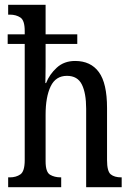

<svg xmlns="http://www.w3.org/2000/svg" viewBox="-20 -780 549 800"><path d="M14 0V-41H21Q47 -41 65 -53.5Q83 -66 83 -113V-597H12V-637H83V-651Q83 -695 65 -707Q47 -719 21 -719H14V-760H170V-637H302V-597H170V-503Q170 -482 169.5 -461Q169 -440 169 -434H172Q186 -470 216.5 -498Q247 -526 293 -526Q358 -526 392 -479.5Q426 -433 426 -330V-113Q426 -66 441.5 -53.5Q457 -41 485 -41H487V0H339V-327Q339 -392 321 -428Q303 -464 259 -464Q212 -464 191 -420Q170 -376 170 -302V-108Q170 -63 188.5 -52Q207 -41 233 -41H235V0Z"/></svg>

Font: Noto Serif ExtraCondensed
Style: Regular
Weight: 400
Width: 2
Designer: Monotype Design Team
Foundry: Monotype Imaging Inc.
Version: Version 2.015